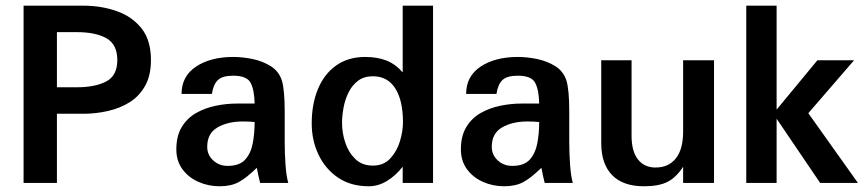

<svg xmlns="http://www.w3.org/2000/svg" viewBox="-20 -648 3073 680"><path d="M63.5 0V-627.9H275.4Q337.9 -627.9 392.6 -608.9Q447.3 -589.8 481 -547.9Q514.6 -505.9 514.6 -435.5Q514.6 -380.9 494.1 -344.2Q473.6 -307.6 439.5 -286.1Q405.3 -264.6 362.3 -254.9Q319.3 -245.1 275.4 -245.1H181.6V0ZM181.6 -338.9H252Q316.4 -338.9 356 -359.4Q395.5 -379.9 395.5 -435.5Q395.5 -490.2 357.4 -512.2Q319.3 -534.2 252 -534.2H181.6Z M757.8 11.7Q717.8 11.7 682.6 -3.9Q647.5 -19.5 626 -48.8Q604.5 -78.1 604.5 -119.1Q604.5 -166 623.5 -197.8Q642.6 -229.5 674.3 -247.6Q706.1 -265.6 743.7 -273.4Q781.2 -281.2 818.4 -281.2H881.8Q880.9 -329.1 867.7 -354.5Q854.5 -379.9 805.7 -379.9Q767.6 -379.9 751.5 -364.3Q735.4 -348.6 730.5 -315.4H623Q623 -377.9 674.3 -412.1Q725.6 -446.3 806.6 -446.3Q838.9 -446.3 874.5 -439Q910.2 -431.6 939 -413.6Q967.8 -395.5 978.5 -362.3Q983.4 -345.7 985.8 -317.9Q988.3 -290 988.3 -255.9V-147.5Q988.3 -105.5 991.2 -64.5Q994.1 -23.4 1001 0H901.4Q898.4 -10.7 895 -26.4Q891.6 -42 889.6 -53.7Q852.5 -17.6 825.2 -2.9Q797.9 11.7 757.8 11.7ZM786.1 -60.5Q828.1 -60.5 848.1 -82.5Q868.2 -104.5 875 -139.6Q881.8 -174.8 881.8 -215.8Q865.2 -217.8 839.8 -217.8Q787.1 -217.8 750.5 -196.8Q713.9 -175.8 713.9 -127.9Q713.9 -99.6 734.9 -80.1Q755.9 -60.5 786.1 -60.5Z M1286.1 11.7Q1222.7 11.7 1177.7 -18.6Q1132.8 -48.8 1108.4 -99.6Q1084 -150.4 1084 -210.9Q1084 -279.3 1106 -332.5Q1127.9 -385.7 1170.4 -416Q1212.9 -446.3 1273.4 -446.3Q1316.4 -446.3 1348.6 -433.6Q1380.9 -420.9 1406.2 -391.6V-627.9H1513.7V0H1406.2V-57.6Q1380.9 -25.4 1350.1 -6.8Q1319.3 11.7 1286.1 11.7ZM1300.8 -61.5Q1338.9 -61.5 1362.3 -86.9Q1385.7 -112.3 1396.5 -147.9Q1407.2 -183.6 1407.2 -214.8Q1407.2 -292 1379.9 -335Q1352.5 -377.9 1300.8 -377.9Q1269.5 -377.9 1248.5 -362.3Q1227.5 -346.7 1214.8 -321.3Q1202.1 -295.9 1196.8 -267.1Q1191.4 -238.3 1191.4 -212.9Q1191.4 -176.8 1203.1 -142.1Q1214.8 -107.4 1238.8 -84.5Q1262.7 -61.5 1300.8 -61.5Z M1765.6 11.7Q1725.6 11.7 1690.4 -3.9Q1655.3 -19.5 1633.8 -48.8Q1612.3 -78.1 1612.3 -119.1Q1612.3 -166 1631.3 -197.8Q1650.4 -229.5 1682.1 -247.6Q1713.9 -265.6 1751.5 -273.4Q1789.1 -281.2 1826.2 -281.2H1889.6Q1888.7 -329.1 1875.5 -354.5Q1862.3 -379.9 1813.5 -379.9Q1775.4 -379.9 1759.3 -364.3Q1743.2 -348.6 1738.3 -315.4H1630.9Q1630.9 -377.9 1682.1 -412.1Q1733.4 -446.3 1814.5 -446.3Q1846.7 -446.3 1882.3 -439Q1918 -431.6 1946.8 -413.6Q1975.6 -395.5 1986.3 -362.3Q1991.2 -345.7 1993.7 -317.9Q1996.1 -290 1996.1 -255.9V-147.5Q1996.1 -105.5 1999 -64.5Q2002 -23.4 2008.8 0H1909.2Q1906.2 -10.7 1902.8 -26.4Q1899.4 -42 1897.5 -53.7Q1860.4 -17.6 1833 -2.9Q1805.7 11.7 1765.6 11.7ZM1793.9 -60.5Q1835.9 -60.5 1856 -82.5Q1876 -104.5 1882.8 -139.6Q1889.6 -174.8 1889.6 -215.8Q1873 -217.8 1847.7 -217.8Q1794.9 -217.8 1758.3 -196.8Q1721.7 -175.8 1721.7 -127.9Q1721.7 -99.6 1742.7 -80.1Q1763.7 -60.5 1793.9 -60.5Z M2260.7 11.7Q2186.5 11.7 2147.9 -27.8Q2109.4 -67.4 2109.4 -140.6V-434.6H2216.8V-167Q2216.8 -112.3 2239.3 -83.5Q2261.7 -54.7 2301.8 -54.7Q2347.7 -54.7 2373.5 -86.9Q2399.4 -119.1 2399.4 -182.6V-434.6H2508.8V0H2399.4V-57.6Q2375 -19.5 2344.2 -3.9Q2313.5 11.7 2260.7 11.7Z M2623 0V-627.9H2730.5V-259.8L2875 -434.6H3004.9L2842.8 -247.1L3018.6 0H2884.8L2730.5 -227.5V0Z"/></svg>

Font: Padauk
Style: Bold
Weight: 700
Designer: Debbi Hosken, Becca Hirsbrunner Spalinger
Foundry: SIL International
Version: Version 5.003